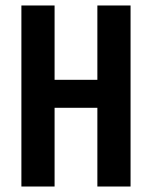

<svg xmlns="http://www.w3.org/2000/svg" viewBox="-20 -680 554 700"><path d="M335 0V-660H456V0ZM58 0V-660H179V0ZM129 -287V-389H385V-287Z"/></svg>

Font: Bricolage Grotesque Condensed SemiBold
Style: Regular
Weight: 600
Width: 3
Designer: Mathieu Triay
Foundry: Atelier Triay
Version: Version 1.000;gftools[0.9.30]